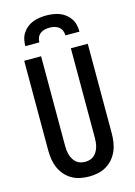

<svg xmlns="http://www.w3.org/2000/svg" viewBox="-141 -1028 781 1109"><g transform="rotate(-15 250.0 -473.5)"><path d="M250 8Q223 8 196.5 2.5Q170 -3 147 -16.5Q124 -30 106.5 -50.5Q89 -71 78.5 -95.5Q68 -120 64 -146.5Q60 -173 60 -200V-735H161V-200Q161 -186 162.5 -172Q164 -158 168 -144.5Q172 -131 179.5 -118.5Q187 -106 197.5 -97Q208 -88 222 -84Q236 -80 250 -80Q264 -80 278 -84Q292 -88 302.5 -97Q313 -106 320.5 -118.5Q328 -131 332 -144.5Q336 -158 337.5 -172Q339 -186 339 -200V-735H440V-200Q440 -173 436 -146.5Q432 -120 421.5 -95.5Q411 -71 393.5 -50.5Q376 -30 353 -16.5Q330 -3 303.5 2.5Q277 8 250 8ZM88 -815Q88 -835 92.5 -855Q97 -875 108 -892Q119 -909 135.5 -922Q152 -935 170.5 -942Q189 -949 209.5 -952Q230 -955 250 -955Q270 -955 290.5 -952Q311 -949 329.5 -942Q348 -935 364.5 -922Q381 -909 392 -892Q403 -875 407.5 -855Q412 -835 412 -815H328Q328 -830 322.5 -843.5Q317 -857 305.5 -866Q294 -875 279.5 -878.5Q265 -882 250 -882Q235 -882 220.5 -878.5Q206 -875 194.5 -866Q183 -857 177.5 -843.5Q172 -830 172 -815Z"/></g></svg>

Font: Iosevka Term Semibold
Style: Regular
Weight: 600
Monospace: yes
Designer: Belleve Invis
Foundry: Belleve Invis
Version: Version 31.4.0